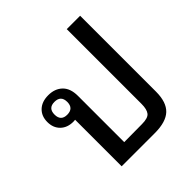

<svg xmlns="http://www.w3.org/2000/svg" viewBox="-195 -901 1056 1056"><g transform="rotate(-45 333.0 -373.5)"><path d="M583 -747V-157Q583 -75 543.5 -37.5Q504 0 417 0H159V-362Q152 -361 145 -361Q98 -361 70 -388.5Q42 -416 42 -461Q42 -507 71 -534.5Q100 -562 150 -562Q201 -562 232 -532Q263 -502 263 -444V-84L402 -85Q449 -85 464 -104Q479 -123 479 -165V-747ZM148 -412Q198 -412 198 -462Q198 -512 148 -512Q99 -512 99 -462Q99 -412 148 -412Z"/></g></svg>

Font: Noto Sans Thai Looped Medium
Style: Regular
Weight: 500
Designer: Sasikarn Vongin, Ben Mitchell
Foundry: The Fontpad Ltd
Version: Version 1.001; ttfautohint (v1.8.4.7-5d5b)